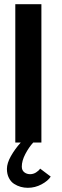

<svg xmlns="http://www.w3.org/2000/svg" viewBox="-20 -680 296 916"><path d="M112.5 216Q95.5 216 79 211.5Q62.5 207 47.2 197.2Q32 187.5 22.5 169Q13 150.5 13 126Q13 98.5 32.2 64.5Q51.5 30.5 79 0H53V-660H177.5V0H138.5Q117.5 23 100.8 55Q84 87 84 115Q84 132.5 95.8 141.8Q107.5 151 123.5 151Q138.5 151 151.5 143Q164.5 135 171.5 124.5L222 162.5Q209 183 178.2 199.5Q147.5 216 112.5 216Z"/></svg>

Font: League Spartan SemiBold
Style: Regular
Weight: 600
Foundry: The League of Moveable Type
Version: Version 2.002